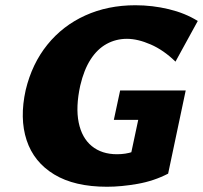

<svg xmlns="http://www.w3.org/2000/svg" viewBox="-20 -695 774 732"><path d="M388 17Q264 17 186.5 -30Q109 -77 81.5 -160.5Q54 -244 78 -352Q102 -452 160.5 -524.5Q219 -597 305 -636Q391 -675 496 -675Q561 -675 623.5 -660Q686 -645 734 -615L649 -460Q604 -504 554.5 -525.5Q505 -547 464 -547Q422 -547 386.5 -527.5Q351 -508 325.5 -468.5Q300 -429 286 -369Q268 -287 280 -228Q292 -169 330 -138Q368 -107 426 -107Q459 -107 485.5 -116Q512 -125 535 -141L474 -83L507 -238H414L438 -350H688L621 -33Q567 -5 504.5 6Q442 17 388 17Z"/></svg>

Font: Ysabeau Office Black
Style: Italic
Weight: 900
Italic angle: -12°
Designer: Christian Thalmann (Catharsis Fonts)
Version: Version 2.001;gftools[0.9.30]; featfreeze: tnum,lnum,ss02